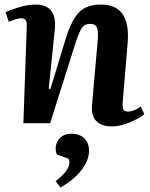

<svg xmlns="http://www.w3.org/2000/svg" viewBox="-20 -548 667 854"><path d="M606 -74.2 622.1 -40Q599.1 -21 556.4 -3.4Q513.7 14.2 479 14.2Q430.2 14.2 407.5 -10.3Q384.8 -34.7 389.2 -81.1L415 -372.1Q418 -411.6 410.4 -426.8Q402.8 -441.9 381.8 -441.9Q356 -441.9 343 -422.1Q330.1 -402.3 311 -341.8L203.1 0H84L99.1 -430.2Q100.1 -449.2 94.5 -458Q88.9 -466.8 74.2 -466.8Q57.1 -466.8 19 -451.2L4.9 -493.2Q24.4 -503.9 64.7 -515.9Q105 -527.8 138.2 -527.8Q185.5 -527.8 207.3 -500.5Q229 -473.1 224.1 -419.9L196.8 -153.8L204.1 -151.9L272.9 -377.9Q297.4 -457.5 331.1 -492.7Q364.7 -527.8 429.2 -527.8Q561.5 -527.8 547.9 -358.9L525.9 -94.2Q524.4 -70.3 528.8 -61Q533.2 -51.8 549.8 -51.8Q574.7 -51.8 606 -74.2ZM249 286.1 227.1 257.8Q289.1 210.9 289.1 173.8Q289.1 165 284.9 160.2Q280.8 155.3 269 151.9L232.9 139.2Q220.2 105.5 238.5 76.2Q256.8 46.9 298.8 46.9Q335 46.9 355.5 67.9Q376 88.9 376 122.1Q376 164.6 342.8 208Q309.6 251.5 249 286.1Z"/></svg>

Font: Literata SemiBold
Style: Italic
Weight: 650
Italic angle: -2.39999°
Designer: Latin by Veronika Burian and Jose Scaglione. Greek by Irene Vlachou. Cyrillic by Vera Evstafieva
Foundry: TypeTogether
Version: Version 3.021